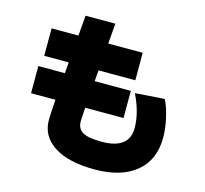

<svg xmlns="http://www.w3.org/2000/svg" viewBox="-123 -956 1245 1167"><g transform="rotate(15 500.0 -372.5)"><path d="M76.2 -276.4V-447.3H243.2L249 -516.6H94.7V-689.5H263.7Q271.5 -778.3 274.4 -817.4H461.9Q453.1 -706.1 451.2 -689.5H668V-516.6H436.5Q432.6 -469.7 430.7 -447.3H658.2V-276.4H417Q412.1 -205.1 412.1 -188.5Q412.1 -143.6 446.8 -123Q481.4 -102.5 566.4 -102.5Q739.3 -102.5 739.3 -235.4Q739.3 -330.1 685.5 -440.4L870.1 -453.1Q892.6 -410.2 907.2 -345.2Q921.9 -280.3 921.9 -223.6Q921.9 -82 828.1 -5.4Q734.4 71.3 568.8 71.3Q403.3 71.3 313 12.7Q222.7 -45.9 222.7 -147.5Q222.7 -169.9 229.5 -276.4Z"/></g></svg>

Font: GenEi M Gothic v2 Black
Style: Regular
Weight: 900
Version: Version 2.0